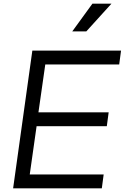

<svg xmlns="http://www.w3.org/2000/svg" viewBox="-20 -1019 675 1039"><path d="M447 -849 583 -999H480L371 -849ZM531 0 541 -75H141L178 -336H558L568 -411H188L225 -670H625L635 -745H155L51 0Z"/></svg>

Font: Plus Jakarta Sans
Style: Italic
Weight: 400
Italic angle: -8°
Designer: Gumpita Rahayu
Foundry: Tokotype
Version: Version 2.071;gftools[0.9.30]